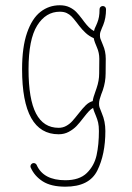

<svg xmlns="http://www.w3.org/2000/svg" viewBox="-20 -515 499 726"><path d="M95.2 113.8Q95.2 108.9 98.9 105.2Q102.5 101.6 107.4 101.6Q110.8 101.6 114 103.5Q117.2 105.5 118.7 108.9Q144 166.5 227.1 166.5Q280.3 166.5 308.3 139.2Q336.4 111.8 345.2 71.8Q354 31.7 354 -19.5Q354 -38.6 351.1 -51.3Q348.1 -64 342.8 -76.7Q339.8 -84 336.7 -91.8Q333.5 -99.6 332 -106.9Q324.2 -103 315.9 -94.2Q307.6 -85.4 296.4 -70.8Q281.2 -50.8 269.3 -38.3Q257.3 -25.9 240.2 -16.6Q223.1 -7.3 201.7 -7.3Q63.5 -7.3 63.5 -253.4Q63.5 -336.9 82.3 -391.1Q101.1 -445.3 133.1 -470.2Q165 -495.1 206.1 -495.1Q227.1 -495.1 242.4 -487.8Q257.8 -480.5 268.1 -470Q278.3 -459.5 291.5 -441.9L298.8 -432.1Q308.1 -419.9 316.2 -411.9Q324.2 -403.8 335.4 -397.5Q336.9 -406.2 343.8 -419.4L347.7 -428.7Q352.1 -439.5 354.2 -451.2Q356.4 -462.9 356.4 -480Q356.4 -485.4 360.1 -488.8Q363.8 -492.2 368.7 -492.2Q374 -492.2 377.4 -488.8Q380.9 -485.4 380.9 -480Q380.9 -446.3 370.1 -419.9L365.7 -409.7Q361.3 -399.4 359.6 -394Q357.9 -388.7 357.9 -381.8Q357.9 -373.5 359.6 -368.9Q361.3 -364.3 369.1 -345.2Q379.9 -321.3 379.9 -292.5L379.4 -237.3Q379.4 -205.1 368.7 -173.8Q365.7 -166 362.8 -158.2Q359.4 -148.9 356.9 -139.9Q354.5 -130.9 354.5 -123Q354.5 -114.7 356.2 -109.6Q357.9 -104.5 365.2 -86.4Q378.4 -56.2 378.4 -19.5Q378.4 68.4 348.1 129.6Q317.9 190.9 227.1 190.9Q173.3 190.9 141.8 170.9Q110.4 150.9 96.2 118.7Q95.2 116.7 95.2 113.8ZM201.7 -31.7Q217.3 -31.7 230.2 -38.8Q243.2 -45.9 252.9 -56.6Q262.7 -67.4 276.9 -85.4Q292.5 -105.5 304.2 -116.9Q315.9 -128.4 330.6 -132.8Q332 -145.5 340.8 -168.9L345.2 -181.6Q355 -210 355 -237.3L355.5 -292.5Q355.5 -315.4 346.7 -335.4Q342.8 -344.2 339.4 -353.3Q335.9 -362.3 334.5 -370.6Q316.9 -378.4 304 -390.4Q291 -402.3 279.3 -417.5Q278.3 -418.5 270 -429.7Q258.8 -444.3 251 -452.4Q243.2 -460.4 232.4 -465.6Q221.7 -470.7 206.1 -470.7Q153.3 -470.7 120.6 -418.5Q87.9 -366.2 87.9 -253.4Q87.9 -140.1 116.2 -85.9Q144.5 -31.7 201.7 -31.7Z"/></svg>

Font: Velvelyne Light
Style: Regular
Weight: 200
Designer: Manon Van der Borght et Mariel Nils
Foundry: Velvetyne
Version: Version 1.070